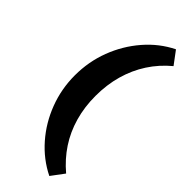

<svg xmlns="http://www.w3.org/2000/svg" viewBox="-300 -745 1001 1001"><g transform="rotate(45 201.0 -244.0)"><path d="M323 223Q240 182 177.5 110.5Q115 39 80.5 -52Q46 -143 46 -242Q46 -343 80.5 -434Q115 -525 177.5 -597.5Q240 -670 323 -711L376 -640Q318 -592 278.5 -531Q239 -470 218.5 -397.5Q198 -325 198 -242Q198 -161 218.5 -89Q239 -17 278.5 43Q318 103 376 152Z"/></g></svg>

Font: Ysabeau Infant Black
Style: Regular
Weight: 900
Designer: Christian Thalmann (Catharsis Fonts)
Version: Version 2.001;gftools[0.9.30]; featfreeze: ss01,ss02,lnum